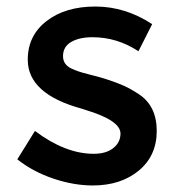

<svg xmlns="http://www.w3.org/2000/svg" viewBox="-20 -560 546 588"><path d="M264 8Q206 8 143.5 -13Q81 -34 33 -72L87 -159Q180 -89 267 -89Q305 -89 327 -106.5Q349 -124 349 -151Q349 -191 243 -223Q235 -226 231 -227Q65 -272 65 -377Q65 -451 122.5 -495.5Q180 -540 272 -540Q364 -540 446 -486L404 -403Q339 -446 263 -446Q223 -446 198 -431.5Q173 -417 173 -388Q173 -362 199 -350Q217 -341 249.5 -333Q282 -325 307 -317Q332 -309 355.5 -299Q379 -289 406 -271Q460 -235 460 -159Q460 -83 405 -37.5Q350 8 264 8Z"/></svg>

Font: Montserrat Alternates
Style: Regular
Weight: 400
Designer: Julieta Ulanovsky
Foundry: Julieta Ulanovsky
Version: Version 2.001